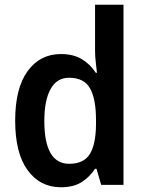

<svg xmlns="http://www.w3.org/2000/svg" viewBox="-20 -780 615 810"><path d="M237 10Q149 10 96.5 -62Q44 -134 44 -271Q44 -408 96.5 -480Q149 -552 237 -552Q289 -552 325 -530.5Q361 -509 384 -473H389Q387 -492 384 -517.5Q381 -543 381 -566V-760H501V0H407L387 -68H381Q358 -33 324 -11.5Q290 10 237 10ZM272 -89Q333 -89 358.5 -129.5Q384 -170 385 -253V-274Q385 -362 360 -407Q335 -452 271 -452Q220 -452 193.5 -404.5Q167 -357 167 -270Q167 -89 272 -89Z"/></svg>

Font: Noto Sans Gurmukhi UI SemiCondensed SemiBold
Style: Regular
Weight: 600
Width: 4
Designer: Jelle Bosma - Monotype Design Team
Foundry: Monotype Imaging Inc.
Version: Version 2.004; ttfautohint (v1.8.4.7-5d5b)